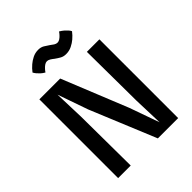

<svg xmlns="http://www.w3.org/2000/svg" viewBox="-242 -1010 1143 1143"><g transform="rotate(-45 330.0 -438.5)"><path d="M77.1 -663.1H252.4L419.9 -249L486.8 -60.5L480.5 -249L477.1 -663.1H582.5V0H411.6L240.2 -415L173.3 -606.4L179.7 -415L183.1 0H77.1ZM215.8 -750.5Q201.2 -758.8 190.9 -768.3Q180.7 -777.8 173.8 -786.1Q166 -795.4 161.1 -804.7Q175.8 -824.7 194.8 -840.8Q210.4 -854.5 232.4 -865.7Q254.4 -877 280.8 -877Q302.7 -877 318.8 -867.4Q335 -857.9 349.1 -847.7Q360.4 -838.9 371.1 -832Q381.8 -825.2 392.6 -825.2Q402.3 -825.2 412.1 -831.5Q421.9 -837.9 429.2 -845.7Q438 -854.5 445.8 -866.2Q461.4 -856.9 472.2 -847.4Q482.9 -837.9 489.7 -830.1Q497.6 -821.3 501.5 -812.5Q486.3 -792.5 467.3 -776.4Q451.2 -762.7 429.2 -751.7Q407.2 -740.7 380.9 -740.7Q358.9 -740.7 342.8 -750Q326.7 -759.3 312.5 -769.5Q301.3 -778.8 290.3 -785.4Q279.3 -792 269.5 -792Q259.3 -792 249.5 -785.4Q239.7 -778.8 232.4 -771Q223.6 -762.2 215.8 -750.5Z"/></g></svg>

Font: Basic
Style: Regular
Weight: 400
Designer: Magnus Gaarde
Foundry: Magnus Gaarde
Version: Version 1.003; ttfautohint (v1.1) -l 6 -r 16 -G 0 -x 16 -D l